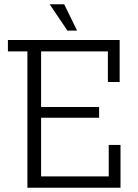

<svg xmlns="http://www.w3.org/2000/svg" viewBox="-20 -877 646 897"><path d="M484 -494V-637H172V-377H443V-327H172V-53H488V-200H543V0H108V-637H17V-690H539V-494ZM295 -734 212 -857H280L340 -734Z"/></svg>

Font: Mozilla Headline ExtraLight
Style: Regular
Weight: 200
Designer: Studio DRAMA
Foundry: Studio DRAMA
Version: Version 1.000